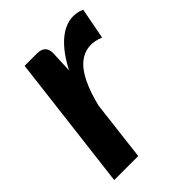

<svg xmlns="http://www.w3.org/2000/svg" viewBox="-156 -600 684 684"><g transform="rotate(-45 185.5 -258.0)"><path d="M20 0H141L168 -226.5C186.3 -301.2 210.8 -351.2 241.2 -376.8C271.8 -402.2 307.5 -406.5 348.5 -389.5L371 -507.5C353.7 -514.8 336.6 -517.6 319.8 -515.8C302.9 -513.9 286.5 -507.9 270.5 -497.8C254.5 -487.6 239.1 -473.4 224.2 -455.2C209.4 -437.1 195.5 -415.3 182.5 -390L186 -473.5C186 -487.5 182.4 -497.7 175.2 -504C168.1 -510.3 158 -513.5 145 -513.5H82Z"/></g></svg>

Font: Lato
Style: Bold Italic
Weight: 700
Italic angle: -7°
Designer: Lukasz Dziedzic
Foundry: tyPoland Lukasz Dziedzic
Version: Version 2.007; 2014-02-27